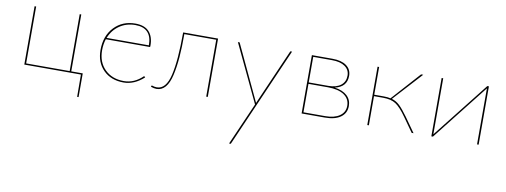

<svg xmlns="http://www.w3.org/2000/svg" viewBox="-58 -718 3469 1316"><g transform="rotate(10 1676.0 -60.0)"><path d="M500 -10V155H490L489 0H95V-406H106V-10H409V-406H420V-10Z M918 -65 926 -57Q860 3 786 3Q698 3 645 -50Q592 -103 592 -189Q592 -288 649.5 -348.5Q707 -409 797 -409Q861 -409 892.5 -374.5Q924 -340 924 -278Q924 -271 923 -268H615Q603 -232 603 -189Q603 -107 653.5 -57Q704 -7 786 -7Q859 -7 918 -65ZM798 -399Q736 -399 688.5 -366.5Q641 -334 619 -278H913Q913 -399 798 -399Z M1372 -406V0H1361V-396H1139Q1139 -302 1133.5 -234Q1128 -166 1115 -108.5Q1102 -51 1077 -22Q1052 7 1016 7Q999 7 976 -1L980 -11Q999 -4 1016 -4Q1080 -4 1104.5 -107.5Q1129 -211 1129 -406Z M1875 -406H1887L1583 289H1571L1700 -5L1510 -406H1522L1705 -17Z M2218 -214Q2274 -206 2304.5 -178Q2335 -150 2335 -106Q2335 -56 2296 -28Q2257 0 2187 0H2025V-406H2168Q2231 -406 2266 -380.5Q2301 -355 2301 -310Q2301 -233 2218 -214ZM2167 -396H2036V-218H2172Q2228 -218 2259 -242.5Q2290 -267 2290 -310Q2290 -350 2257.5 -373Q2225 -396 2167 -396ZM2187 -10Q2251 -10 2287.5 -35.5Q2324 -61 2324 -106Q2324 -154 2284 -181Q2244 -208 2172 -208H2036V-10Z M2731 -103 2804 0H2791L2721 -99Q2678 -160 2645 -181.5Q2612 -203 2557 -203H2493V0H2482V-406H2493V-213H2558Q2588 -213 2607 -208L2785 -406H2800L2617 -206Q2648 -197 2672.5 -173.5Q2697 -150 2731 -103Z M3257 -406V0H3246V-390L2939 0H2928V-406H2939V-16L3246 -406Z"/></g></svg>

Font: EauTest Hairline
Style: Regular
Weight: 250
Designer: Christian Thalmann (Catharsis Fonts)
Version: Version 0.001;PS 000.001;hotconv 1.0.88;makeotf.lib2.5.64775